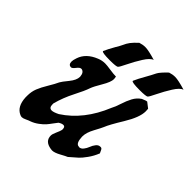

<svg xmlns="http://www.w3.org/2000/svg" viewBox="-178 -767 891 891"><g transform="rotate(45 267.0 -322.0)"><path d="M534.2 -629.9Q516.6 -624 496.6 -592.3Q476.6 -560.5 460.4 -527.3Q444.3 -494.1 439.5 -490.2Q434.6 -484.4 391.6 -484.4Q338.9 -484.4 338.9 -492.2V-493.2Q348.6 -515.6 367.2 -547.9Q373 -557.6 380.4 -571.8Q387.7 -585.9 391.6 -593.8Q395.5 -601.6 405.8 -613.3Q416 -625 430.7 -638.7Q448.2 -644.5 464.8 -644.5Q485.4 -644.5 534.2 -629.9ZM338.9 -629.9Q321.3 -624 301.3 -592.3Q281.2 -560.5 265.1 -527.3Q249 -494.1 244.1 -490.2Q239.3 -484.4 196.3 -484.4Q143.6 -484.4 143.6 -492.2V-493.2Q153.3 -515.6 171.9 -547.9Q176.8 -555.7 181.6 -564.5Q186.5 -573.2 189 -579.1Q191.4 -585 195.8 -592.8Q200.2 -600.6 205.1 -606.9Q210 -613.3 217.8 -621.6Q225.6 -629.9 235.4 -638.7Q252.9 -644.5 269.5 -644.5Q290 -644.5 338.9 -629.9ZM91.8 -334Q74.2 -334 74.2 -355.5Q74.2 -364.3 80.1 -381.8Q95.7 -428.7 152.3 -451.2Q170.9 -459 191.4 -459Q203.1 -459 228.5 -455.1Q253.9 -451.2 269.5 -451.2Q271.5 -441.4 271.5 -436.5Q271.5 -417 250 -380.9Q228.5 -344.7 222.7 -328.1Q213.9 -301.8 189.9 -255.4Q166 -209 152.3 -158.2V-151.4Q152.3 -128.9 169.9 -128.9Q181.6 -128.9 205.1 -140.6Q304.7 -205.1 357.4 -334Q366.2 -349.6 375 -377.4Q383.8 -405.3 395.5 -427.2Q407.2 -449.2 427.7 -462.9Q447.3 -471.7 454.1 -471.7L480.5 -451.2Q481.4 -445.3 481.4 -434.6Q481.4 -395.5 442.9 -332.5Q404.3 -269.5 395.5 -246.1Q391.6 -236.3 373.5 -203.1Q355.5 -169.9 355.5 -145.5V-140.6Q357.4 -102.5 375 -99.6Q376 -99.6 377.9 -99.6L379.9 -98.6Q391.6 -98.6 400.4 -109.9Q409.2 -121.1 414.1 -134.3Q418.9 -147.5 427.7 -158.7Q436.5 -169.9 448.2 -169.9H451.2Q456.1 -169.9 459 -166Q461.9 -162.1 464.4 -155.8Q466.8 -149.4 468.8 -146.5Q458 -119.1 441.4 -96.2Q424.8 -73.2 414.1 -63.5Q403.3 -53.7 375 -29.3Q367.2 -26.4 342.3 -12.7Q317.4 1 301.8 1Q300.8 1 297.9 0.5Q294.9 0 293 0Q249 -6.8 249 -43.9Q249 -53.7 257.3 -71.8Q265.6 -89.8 267.6 -99.6V-103.5Q267.6 -120.1 255.9 -120.1Q246.1 -120.1 232.4 -111.3Q229.5 -108.4 218.3 -92.8Q207 -77.1 198.2 -66.9Q189.5 -56.6 171.9 -43.5Q154.3 -30.3 134.8 -23.4Q127.9 -21.5 114.7 -15.1Q101.6 -8.8 93.8 -8.8Q87.9 -8.8 82 -11.7Q43.9 -28.3 41 -85.9V-97.7Q41 -124 49.8 -146.5Q58.6 -168.9 76.7 -198.7Q94.7 -228.5 102.5 -246.1Q107.4 -255.9 129.9 -283.2Q152.3 -310.5 152.3 -332V-334Q150.4 -359.4 132.8 -363.3H129.9Q121.1 -363.3 109.9 -348.6Q98.6 -334 91.8 -334Z"/></g></svg>

Font: Essays1743
Style: Italic
Weight: 500
Italic angle: -10°
Designer: Based on the typeface in a 1743 English translation of the essays of Montaigne.  PostScript/TrueType font designed by Jo
Version: Version 002.100